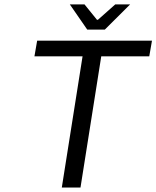

<svg xmlns="http://www.w3.org/2000/svg" viewBox="-20 -843 703 863"><path d="M372.1 -710 293.9 -823.2H359.9L416 -753.9H419.9L498 -823.2H564.9L451.2 -710ZM257.8 0 351.1 -589.8H134.8L147 -660.2H663.1L650.9 -589.8H435.1L341.8 0Z"/></svg>

Font: Office Code Pro D Italic
Style: Regular
Weight: 400
Italic angle: -9°
Designer: Nathan Rutzky & Paul D. Hunt
Foundry: Adobe Systems Incorporated
Version: Version 1.004;PS 001.004;hotconv 1.0.70;makeotf.lib2.5.58329